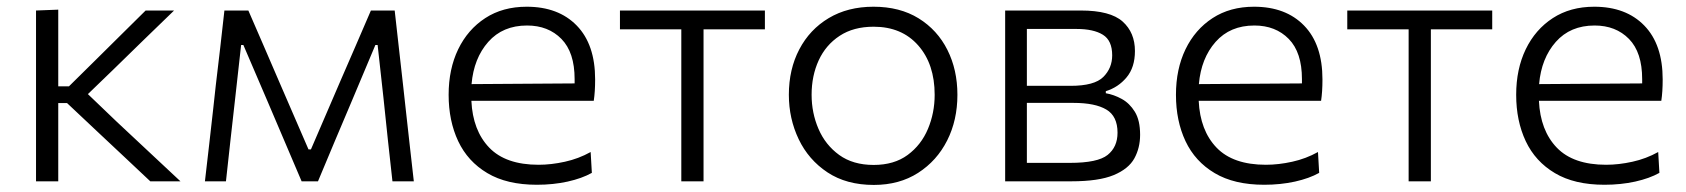

<svg xmlns="http://www.w3.org/2000/svg" viewBox="-20 -526 4892 557"><path d="M84.5 0V-495.5L149 -498V-275.5H180L258 -352.5Q294 -388 330.2 -424Q366.5 -460 402.5 -495.5H485Q440 -452 395.5 -408.8Q351 -365.5 307 -322.5L235 -253L318.5 -173Q364.5 -130 411 -86.5Q457.5 -43 503.5 0H416Q379 -35 341.8 -69.8Q304.5 -104.5 268 -139L174.5 -227H149V0Z M574.5 0Q581 -54.5 586.8 -106.5Q592.5 -158.5 598.5 -210L606 -278.5Q612.5 -332.5 618.8 -387Q625 -441.5 631 -495.5H700.5Q722.5 -444.5 745 -393Q767.5 -341.5 789 -291L875 -92.5H882L967.5 -291Q990 -342.5 1012 -393.5Q1034 -444.5 1056 -495.5H1125Q1131 -442.5 1137.2 -386.8Q1143.5 -331 1149.5 -277.5L1157 -209.5Q1162.5 -159 1168.5 -106.2Q1174.5 -53.5 1180.5 0H1118.5Q1112 -59.5 1105.2 -120.8Q1098.5 -182 1092.5 -241.5L1075.5 -395.5H1069L1000 -231.5Q975.5 -173.5 951 -115.8Q926.5 -58 902.5 0H855Q830.5 -58 805.8 -115.5Q781 -173 757 -230L686 -395.5H679.5L662.5 -243Q655.5 -182 648.8 -121.2Q642 -60.5 635.5 0Z M1537.5 10Q1450.5 10 1393.8 -23.8Q1337 -57.5 1309.2 -116.5Q1281.5 -175.5 1281.5 -251Q1281.5 -325.5 1309.2 -383Q1337 -440.5 1387.8 -473.5Q1438.5 -506.5 1508 -506.5Q1600 -506.5 1653.2 -451.8Q1706.5 -397 1706.5 -295.5Q1706.5 -259.5 1702.5 -233.5H1347.5Q1351.5 -147.5 1399.2 -97.8Q1447 -48 1542.5 -48Q1579 -48 1618.8 -56.8Q1658.5 -65.5 1693.5 -85L1697 -24.5Q1668.5 -8.5 1626.8 0.8Q1585 10 1537.5 10ZM1509 -452Q1438.5 -452 1396.5 -404.5Q1354.5 -357 1348 -282L1647 -284Q1647 -290 1647 -296.5Q1647 -374 1608.8 -413Q1570.5 -452 1509 -452Z M1956.5 0V-441H1778.5V-495.5H2199V-441H2021V0Z M2515 10.5Q2435.5 10.5 2380.5 -26Q2325.5 -62.5 2297 -122.2Q2268.5 -182 2268.5 -251Q2268.5 -325 2298.8 -382.8Q2329 -440.5 2384.2 -473.5Q2439.5 -506.5 2514 -506.5Q2590.5 -506.5 2645 -472.8Q2699.5 -439 2728.5 -381.2Q2757.5 -323.5 2757.5 -251Q2757.5 -177.5 2727.8 -118.5Q2698 -59.5 2643.5 -24.5Q2589 10.5 2515 10.5ZM2514.5 -47.5Q2574 -47.5 2613.2 -76.5Q2652.5 -105.5 2672 -152Q2691.5 -198.5 2691.5 -251Q2691.5 -340 2643.8 -394.2Q2596 -448.5 2514.5 -448.5Q2456 -448.5 2415.8 -422Q2375.5 -395.5 2355 -350.8Q2334.5 -306 2334.5 -251Q2334.5 -198.5 2354.5 -152Q2374.5 -105.5 2414.5 -76.5Q2454.5 -47.5 2514.5 -47.5Z M2896 0V-495.5H3115.5Q3201 -495.5 3236.8 -463.5Q3272.5 -431.5 3272.5 -378Q3272.5 -330.5 3248.2 -301.5Q3224 -272.5 3188 -261.5V-255.5Q3211.5 -251.5 3234.2 -239Q3257 -226.5 3272.2 -201.8Q3287.5 -177 3287.5 -135Q3287.5 -97 3270.8 -66.5Q3254 -36 3210.8 -18Q3167.5 0 3088 0ZM3103 -442H2959V-277H3086Q3155 -277 3180.8 -302.8Q3206.5 -328.5 3206.5 -365.5Q3206.5 -408.5 3179.5 -425.2Q3152.5 -442 3103 -442ZM2959 -53.5H3084Q3164.5 -53.5 3193.2 -76.5Q3222 -99.5 3222 -141Q3222 -189 3189.5 -208.2Q3157 -227.5 3094.5 -227.5H2959Z M3647.5 10Q3560.5 10 3503.8 -23.8Q3447 -57.5 3419.2 -116.5Q3391.5 -175.5 3391.5 -251Q3391.5 -325.5 3419.2 -383Q3447 -440.5 3497.8 -473.5Q3548.5 -506.5 3618 -506.5Q3710 -506.5 3763.2 -451.8Q3816.5 -397 3816.5 -295.5Q3816.5 -259.5 3812.5 -233.5H3457.5Q3461.5 -147.5 3509.2 -97.8Q3557 -48 3652.5 -48Q3689 -48 3728.8 -56.8Q3768.5 -65.5 3803.5 -85L3807 -24.5Q3778.5 -8.5 3736.8 0.8Q3695 10 3647.5 10ZM3619 -452Q3548.5 -452 3506.5 -404.5Q3464.5 -357 3458 -282L3757 -284Q3757 -290 3757 -296.5Q3757 -374 3718.8 -413Q3680.5 -452 3619 -452Z M4066.5 0V-441H3888.5V-495.5H4309V-441H4131V0Z M4634.5 10Q4547.5 10 4490.8 -23.8Q4434 -57.5 4406.2 -116.5Q4378.5 -175.5 4378.5 -251Q4378.5 -325.5 4406.2 -383Q4434 -440.5 4484.8 -473.5Q4535.5 -506.5 4605 -506.5Q4697 -506.5 4750.2 -451.8Q4803.5 -397 4803.5 -295.5Q4803.5 -259.5 4799.5 -233.5H4444.5Q4448.5 -147.5 4496.2 -97.8Q4544 -48 4639.5 -48Q4676 -48 4715.8 -56.8Q4755.5 -65.5 4790.5 -85L4794 -24.5Q4765.5 -8.5 4723.8 0.8Q4682 10 4634.5 10ZM4606 -452Q4535.5 -452 4493.5 -404.5Q4451.5 -357 4445 -282L4744 -284Q4744 -290 4744 -296.5Q4744 -374 4705.8 -413Q4667.5 -452 4606 -452Z"/></svg>

Font: Commissioner Light
Style: Regular
Weight: 300
Designer: Kostas Bartsokas
Foundry: Kostas Bartsokas
Version: Version 1.000; ttfautohint (v1.8.3)